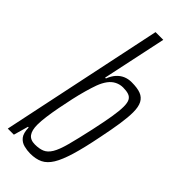

<svg xmlns="http://www.w3.org/2000/svg" viewBox="-245 -780 826 826"><g transform="rotate(45 167.5 -367.5)"><path d="M143 8Q124 8 104.5 3Q85 -2 72.5 -17.5Q60 -33 59 -67H55L36 0H-1L155 -743H202L140 -451H145Q154 -474 167 -488.5Q180 -503 197 -510.5Q214 -518 235 -518Q270 -518 290.5 -510Q311 -502 321 -483Q331 -464 331 -431Q331 -401 324.5 -357.5Q318 -314 306 -256Q290 -175 274.5 -123.5Q259 -72 241.5 -43.5Q224 -15 200.5 -3.5Q177 8 143 8ZM130 -34Q156 -34 174 -41.5Q192 -49 205.5 -71Q219 -93 231 -137.5Q243 -182 259 -255Q272 -315 278.5 -354.5Q285 -394 285 -419Q285 -443 278.5 -455Q272 -467 258.5 -471.5Q245 -476 225 -476Q206 -476 189 -467.5Q172 -459 159.5 -442Q147 -425 138 -401Q130 -379 121.5 -349Q113 -319 105.5 -285Q98 -251 91.5 -217Q85 -183 81 -153Q77 -123 77 -102Q77 -68 89.5 -51Q102 -34 130 -34Z"/></g></svg>

Font: Saira UltraCondensed Light
Style: Italic
Weight: 300
Width: 1
Italic angle: -12°
Designer: Hector Gatti with collaboration of the Omnibus-Type team
Foundry: Omnibus-Type
Version: Version 1.101